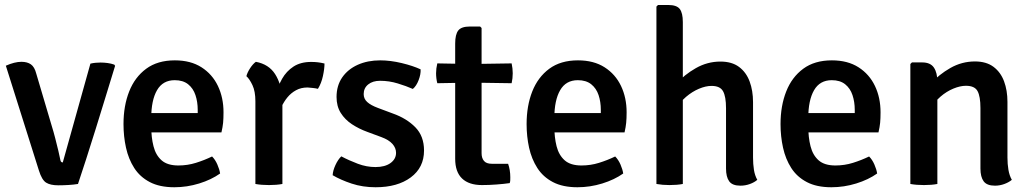

<svg xmlns="http://www.w3.org/2000/svg" viewBox="-20 -756 4232 789"><path d="M351.5 -494.5Q362 -497 372.5 -498Q383 -499 393 -499Q407.5 -499 422.2 -497Q437 -495 449.5 -490.5L453 -485.5Q435.5 -428.5 415 -361.5Q394.5 -294.5 373.5 -227Q352.5 -159.5 333.5 -100.5Q314.5 -41.5 300.5 0Q282.5 3 261.2 4.2Q240 5.5 219.5 5.5Q187 5.5 169.5 -5.5Q152 -16.5 140 -55L4 -486Q22 -494 38 -498Q54 -502 68 -502Q92 -502 107 -491.5Q122 -481 129 -453.5L192.5 -239Q200 -215 207 -187.8Q214 -160.5 219.8 -136.2Q225.5 -112 228.5 -96.5Q230.5 -88.5 238 -88.5Z M557 -212V-291.5H792.5V-304.5Q792.5 -337.5 783.2 -365.2Q774 -393 753 -409.8Q732 -426.5 698 -426.5Q649 -426.5 625.2 -385.2Q601.5 -344 601.5 -271V-237Q601.5 -191.5 610.8 -155Q620 -118.5 644 -97.2Q668 -76 713 -76Q750.5 -76 785 -86.8Q819.5 -97.5 851.5 -113Q864.5 -100 873.2 -80Q882 -60 884.5 -43Q848.5 -17.5 798.5 -2Q748.5 13.5 696.5 13.5Q636 13.5 595.5 -7.8Q555 -29 531.5 -65.8Q508 -102.5 497.8 -149Q487.5 -195.5 487.5 -246Q487.5 -321 510.8 -380Q534 -439 580.8 -473.5Q627.5 -508 698.5 -508Q763.5 -508 808 -479.5Q852.5 -451 875.5 -402.8Q898.5 -354.5 898.5 -294.5Q898.5 -269 896.8 -251.2Q895 -233.5 890 -212Z M1313.5 -495Q1313.5 -473.5 1307 -443.5Q1300.5 -413.5 1286.5 -391Q1276 -393.5 1265.5 -394.5Q1255 -395.5 1244 -396.5Q1217 -396.5 1196.5 -385.2Q1176 -374 1161.2 -356Q1146.5 -338 1136.2 -315.8Q1126 -293.5 1118.5 -271.5L1103 -291Q1104.5 -327 1113 -364Q1121.5 -401 1139.2 -432.2Q1157 -463.5 1186.2 -482.5Q1215.5 -501.5 1258.5 -501.5Q1273.5 -501.5 1286.2 -500Q1299 -498.5 1313.5 -495ZM992.5 -443Q996.5 -458.5 1008 -476Q1019.5 -493.5 1031.5 -502Q1084.5 -492 1110.5 -451.5Q1136.5 -411 1140.5 -349.5V0Q1116.5 4.5 1085.5 4.5Q1054 4.5 1029.5 0V-340Q1029.5 -380.5 1017.5 -406Q1005.5 -431.5 992.5 -443Z M1347 -36Q1348 -55 1358.5 -77.8Q1369 -100.5 1382.5 -113.5Q1414.5 -96.5 1450.5 -83Q1486.5 -69.5 1523 -69.5Q1562 -69.5 1584.8 -86Q1607.5 -102.5 1607.5 -128Q1607.5 -148 1592.5 -164.8Q1577.5 -181.5 1547.5 -192.5L1489.5 -214Q1455 -226.5 1426.2 -245.5Q1397.5 -264.5 1380.2 -292Q1363 -319.5 1363 -357.5Q1363 -404 1386.2 -437.8Q1409.5 -471.5 1450.2 -489.8Q1491 -508 1542.5 -508Q1584 -508 1630.8 -496.8Q1677.5 -485.5 1708.5 -471Q1709.5 -450.5 1700.2 -426.5Q1691 -402.5 1676.5 -390.5Q1649.5 -402.5 1614.2 -413.2Q1579 -424 1542 -424Q1511.5 -424 1493 -409Q1474.5 -394 1474.5 -369.5Q1474.5 -350 1489 -336.8Q1503.5 -323.5 1533 -312.5L1594.5 -289.5Q1651 -269.5 1686.8 -233Q1722.5 -196.5 1722.5 -137.5Q1722.5 -67.5 1668 -27Q1613.5 13.5 1523.5 13.5Q1470.5 13.5 1425.2 -1.5Q1380 -16.5 1347 -36Z M1850.5 -577Q1850.5 -614.5 1863.2 -630.8Q1876 -647 1910.5 -647H1953L1959 -641V-126.5Q1959 -106.5 1968.8 -94.8Q1978.5 -83 2001 -83H2068Q2077 -57.5 2077 -27.5Q2077 -21.5 2076.8 -15Q2076.5 -8.5 2074.5 -3.5Q2049.5 0 2019.8 2.2Q1990 4.5 1960.5 4.5Q1907 4.5 1878.8 -22.5Q1850.5 -49.5 1850.5 -103.5ZM2082.5 -495.5Q2087 -474.5 2087 -455Q2087 -434 2082.5 -414L1915.5 -416.5L1777 -414Q1772 -434 1772 -455Q1772 -474.5 1777 -495.5L1917 -493Z M2213.5 -212V-291.5H2449V-304.5Q2449 -337.5 2439.8 -365.2Q2430.5 -393 2409.5 -409.8Q2388.5 -426.5 2354.5 -426.5Q2305.5 -426.5 2281.8 -385.2Q2258 -344 2258 -271V-237Q2258 -191.5 2267.2 -155Q2276.5 -118.5 2300.5 -97.2Q2324.5 -76 2369.5 -76Q2407 -76 2441.5 -86.8Q2476 -97.5 2508 -113Q2521 -100 2529.8 -80Q2538.5 -60 2541 -43Q2505 -17.5 2455 -2Q2405 13.5 2353 13.5Q2292.5 13.5 2252 -7.8Q2211.5 -29 2188 -65.8Q2164.5 -102.5 2154.2 -149Q2144 -195.5 2144 -246Q2144 -321 2167.2 -380Q2190.5 -439 2237.2 -473.5Q2284 -508 2355 -508Q2420 -508 2464.5 -479.5Q2509 -451 2532 -402.8Q2555 -354.5 2555 -294.5Q2555 -269 2553.2 -251.2Q2551.5 -233.5 2546.5 -212Z M2786 0Q2762.5 4.5 2731 4.5Q2702.5 4.5 2677.5 0V-729L2684 -735.5H2726Q2761 -735.5 2773.5 -719Q2786 -702.5 2786 -665.5ZM3074.5 -108.5Q3074.5 -82 3078.2 -58.2Q3082 -34.5 3092 -17Q3080 -6.5 3061.5 0.2Q3043 7 3022.5 7Q2989.5 7 2976.5 -11Q2963.5 -29 2963.5 -63.5V-311Q2963.5 -359.5 2951.2 -381.2Q2939 -403 2904 -403Q2880 -403 2852.2 -391.2Q2824.5 -379.5 2799.2 -358Q2774 -336.5 2758.5 -306.5V-411Q2792 -449 2839.5 -476Q2887 -503 2940.5 -503Q2987.5 -503 3017 -481Q3046.5 -459 3060.5 -421.2Q3074.5 -383.5 3074.5 -336.5Z M3257 -212V-291.5H3492.5V-304.5Q3492.5 -337.5 3483.2 -365.2Q3474 -393 3453 -409.8Q3432 -426.5 3398 -426.5Q3349 -426.5 3325.2 -385.2Q3301.5 -344 3301.5 -271V-237Q3301.5 -191.5 3310.8 -155Q3320 -118.5 3344 -97.2Q3368 -76 3413 -76Q3450.5 -76 3485 -86.8Q3519.5 -97.5 3551.5 -113Q3564.5 -100 3573.2 -80Q3582 -60 3584.5 -43Q3548.5 -17.5 3498.5 -2Q3448.5 13.5 3396.5 13.5Q3336 13.5 3295.5 -7.8Q3255 -29 3231.5 -65.8Q3208 -102.5 3197.8 -149Q3187.5 -195.5 3187.5 -246Q3187.5 -321 3210.8 -380Q3234 -439 3280.8 -473.5Q3327.5 -508 3398.5 -508Q3463.5 -508 3508 -479.5Q3552.5 -451 3575.5 -402.8Q3598.5 -354.5 3598.5 -294.5Q3598.5 -269 3596.8 -251.2Q3595 -233.5 3590 -212Z M3769.5 -499.5Q3803.5 -499.5 3817.8 -478.2Q3832 -457 3832 -420V0Q3808.5 4.5 3777 4.5Q3745.5 4.5 3721 0V-493L3727.5 -499.5ZM4120 -108.5Q4120 -82 4124 -58.2Q4128 -34.5 4138 -17Q4125.5 -6.5 4107 0.2Q4088.5 7 4068.5 7Q4035.5 7 4022.2 -11Q4009 -29 4009 -63.5V-312Q4009 -360 3997 -381.8Q3985 -403.5 3949.5 -403.5Q3926 -403.5 3898 -392Q3870 -380.5 3845 -359Q3820 -337.5 3804 -307V-411.5Q3838 -449.5 3885.2 -476.5Q3932.5 -503.5 3986.5 -503.5Q4033 -503.5 4062.5 -481.5Q4092 -459.5 4106 -422Q4120 -384.5 4120 -337.5Z"/></svg>

Font: Signika Negative Light Medium
Style: Regular
Weight: 500
Version: Version 2.001